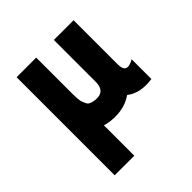

<svg xmlns="http://www.w3.org/2000/svg" viewBox="-192 -610 984 984"><g transform="rotate(-45 300.0 -118.5)"><path d="M493 -474V-153Q493 -83 562 -122V21Q471 34 416 -9Q365 27 295 27Q257 27 222 17V237H80V-474H222V-247Q222 -220 222 -208Q222 -196 223.5 -177Q225 -158 228 -150Q231 -142 236 -131Q241 -120 249 -116Q257 -112 268 -109Q279 -106 295 -106Q352 -106 350 -175V-474Z"/></g></svg>

Font: LilGrotesk Bold
Style: Regular
Weight: 700
Designer: BSozoo
Foundry: BSozoo
Version: Version 1.001;PS 001.001;hotconv 1.0.70;makeotf.lib2.5.58329